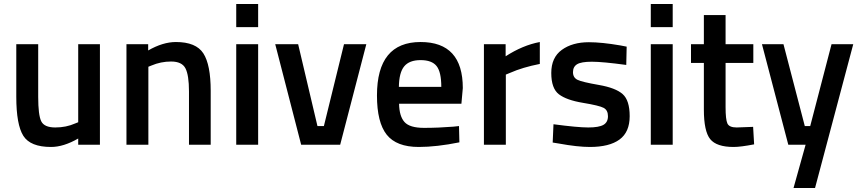

<svg xmlns="http://www.w3.org/2000/svg" viewBox="-20 -720 4282 955"><path d="M369 -500H477V0H369V-31Q296 11 234 11Q131 11 96 -44.5Q61 -100 61 -239V-500H170V-238Q170 -148 185 -117Q200 -86 255 -86Q309 -86 354 -106L369 -112Z M718 0H609V-500H717V-469Q790 -511 855 -511Q955 -511 991.5 -454.5Q1028 -398 1028 -268V0H920V-265Q920 -346 902.5 -380Q885 -414 831 -414Q780 -414 733 -394L718 -388Z M1155 0V-500H1264V0ZM1155 -585V-700H1264V-585Z M1349 -500H1463L1559 -93H1591L1691 -500H1802L1672 0H1478Z M2235 -90 2263 -93 2265 -12Q2151 11 2063 11Q1952 11 1903.5 -50Q1855 -111 1855 -245Q1855 -511 2072 -511Q2282 -511 2282 -282L2275 -204H1965Q1966 -142 1992 -113Q2018 -84 2089 -84Q2160 -84 2235 -90ZM2175 -288Q2175 -362 2151.5 -391.5Q2128 -421 2072 -421Q2016 -421 1990.5 -390Q1965 -359 1964 -288Z M2387 0V-500H2495V-440Q2580 -495 2665 -511V-402Q2579 -385 2518 -358L2496 -349V0Z M3095 -397Q2977 -413 2924 -413Q2871 -413 2850.5 -400.5Q2830 -388 2830 -361Q2830 -334 2852.5 -323Q2875 -312 2958.5 -297.5Q3042 -283 3077 -252Q3112 -221 3112 -142Q3112 -63 3061.5 -26Q3011 11 2914 11Q2853 11 2760 -6L2729 -11L2733 -102Q2853 -86 2906 -86Q2959 -86 2981.5 -99Q3004 -112 3004 -142Q3004 -172 2982.5 -183.5Q2961 -195 2879.5 -208.5Q2798 -222 2760 -251Q2722 -280 2722 -357Q2722 -434 2774.5 -472Q2827 -510 2909 -510Q2973 -510 3066 -494L3097 -488Z M3217 0V-500H3326V0ZM3217 -585V-700H3326V-585Z M3727 -407H3589V-187Q3589 -126 3598 -106Q3607 -86 3644 -86L3726 -89L3731 -2Q3664 11 3629 11Q3544 11 3512.5 -28Q3481 -67 3481 -175V-407H3417V-500H3481V-645H3589V-500H3727Z M3770 -500H3877L3983 -93H4010L4116 -500H4224L4034 215H3927L3987 0H3901Z"/></svg>

Font: Titillium Web[RUS by Daymarius]
Style: Regular
Weight: 600
Designer: Cyrillization by Daymarius
Foundry: Cyrillization by Daymarius
Version: Version 1.002 September 11, 2018